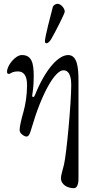

<svg xmlns="http://www.w3.org/2000/svg" viewBox="-20 -703 500 1008"><path d="M249 -498C270 -534 320 -632 320 -642C320 -658 301 -683 282 -683C274 -683 260 -677 257 -665C247 -629 216 -507 216 -489C216 -480 216 -476 225 -476C233 -476 243 -488 249 -498ZM122 -256C122 -204 114 -156 104 -119C93 -80 83 -41 83 -20C83 -1 109 14 119 14C133 14 139 -8 145 -28C198 -211 268 -334 313 -334C351 -334 354 -281 354 -257C354 -161 329 108 316 161C309 191 300 217 300 231C299 266 334 285 368 285C384 285 392 265 392 235V-278C392 -341 388 -414 338 -414C287 -414 219 -341 164 -205C159 -193 157 -194 154 -194C151 -194 148 -197 149 -201C154 -238 157 -255 157 -307C157 -376 144 -414 95 -414C60 -414 17 -359 17 -327C17 -317 20 -315 27 -315C34 -315 43 -328 74 -328C120 -328 122 -277 122 -256Z"/></svg>

Font: EB Garamond 12
Style: Regular
Weight: 400
Version: Version 0.016+